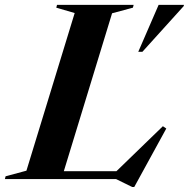

<svg xmlns="http://www.w3.org/2000/svg" viewBox="-66 -735 775 788"><path d="M394 -680.5 196 -32.5H412L602.5 -217L616.5 -207.5L485 32.5H476.5L410.5 0H-46L-43 -11.5L42.5 -34.5L240.5 -681.5L165 -703.5L168 -715H482.5L479.5 -703.5ZM501.5 -522.5 585 -715H689L688 -710L518.5 -522.5Z"/></svg>

Font: Newsreader Display SemiBold
Style: Italic
Weight: 600
Italic angle: -17°
Designer: Hugues Gentile
Foundry: Production Type
Version: Version 1.001